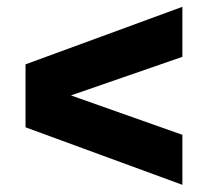

<svg xmlns="http://www.w3.org/2000/svg" viewBox="-20 -654 594 549"><path d="M501.5 -125.5 53 -290V-470L501.5 -634.5V-491.5L155 -371.5V-391L501.5 -268.5Z"/></svg>

Font: Encode Sans SC ExtraBold
Style: Regular
Weight: 800
Version: Version 3.002